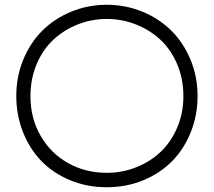

<svg xmlns="http://www.w3.org/2000/svg" viewBox="-20 -767 890 800"><path d="M106.9 -366.2Q106.9 -274.4 149.2 -201.2Q191.4 -127.9 263.9 -87.4Q336.4 -46.9 424.8 -46.9Q490.7 -46.9 549.6 -70.8Q608.4 -94.7 651.4 -136.2Q694.3 -177.7 719.2 -237.5Q744.1 -297.4 744.1 -366.2Q744.1 -439 717.8 -500.5Q691.4 -562 647.2 -602.5Q603 -643.1 545.4 -665.5Q487.8 -688 424.8 -688Q361.8 -688 304.7 -665.5Q247.6 -643.1 203.4 -602.5Q159.2 -562 133.1 -500.5Q106.9 -439 106.9 -366.2ZM47.9 -367.2Q47.9 -447.8 76.9 -518.3Q106 -588.9 156 -638.9Q206.1 -689 275.9 -718Q345.7 -747.1 424.8 -747.1Q503.9 -747.1 574 -718Q644 -689 694.3 -638.9Q744.6 -588.9 773.9 -518.1Q803.2 -447.3 803.2 -367.2Q803.2 -287.1 775.1 -216.8Q747.1 -146.5 697.5 -95.9Q647.9 -45.4 577.4 -16.1Q506.8 13.2 424.8 13.2Q342.8 13.2 272.2 -16.1Q201.7 -45.4 152.6 -95.9Q103.5 -146.5 75.7 -216.8Q47.9 -287.1 47.9 -367.2Z"/></svg>

Font: Kreadon Light
Style: Regular
Weight: 300
Designer: kohakuno
Foundry: StudioGnu
Version: Version 1.000;Glyphs 3.1.2 (3151)